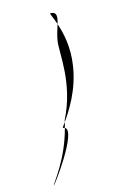

<svg xmlns="http://www.w3.org/2000/svg" viewBox="-119 -748 596 892"><g transform="rotate(-15 179.0 -301.5)"><path d="M25 87C23 97 194 -134 144 -158C107 -15 27 77 25 87ZM135 -160C139 -160 141 -159 144 -158L151 -185C140 -169 133 -160 135 -160ZM216 -690C212 -690 224 -669 236 -633C246 -665 249 -690 216 -690ZM151 -185C180 -226 238 -313 255 -426C269 -514 252 -586 236 -633C229 -610 220 -583 216 -558C207 -498 233 -352 152 -192Z"/></g></svg>

Font: Ampere
Style: SCIta
Weight: 400
Version: Version 1